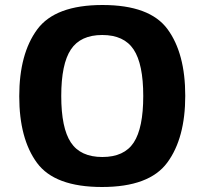

<svg xmlns="http://www.w3.org/2000/svg" viewBox="-20 -731 821 768"><path d="M128 -79.5Q57 -176 57 -346Q57 -516 129 -613.5Q201 -711 390 -711Q579 -711 650 -614.5Q721 -518 721 -348Q721 -178 649 -80.5Q577 17 388 17Q199 17 128 -79.5ZM263.5 -533Q225 -475 225 -347Q225 -219 263.5 -161Q302 -103 389.5 -103Q477 -103 515 -161Q553 -219 553 -347Q553 -475 514.5 -533Q476 -591 389 -591Q302 -591 263.5 -533Z"/></svg>

Font: Fix15 Mono
Style: Bold
Weight: 700
Designer: Carrois Corporate & Edenspiekermann AG
Foundry: Carrois Corporate GbR & Edenspiekermann AG
Version: Version 3.206